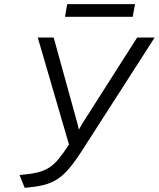

<svg xmlns="http://www.w3.org/2000/svg" viewBox="-20 -878 753 910"><path d="M97 12 72.5 -48.5Q122.5 -52.5 155.5 -60.2Q188.5 -68 212.5 -83.2Q236.5 -98.5 258.2 -125Q280 -151.5 307 -193L159 -700H234.5L346 -296Q348 -288.5 350.2 -280Q352.5 -271.5 354 -263.5Q358 -271.5 363.8 -281.2Q369.5 -291 374 -298.5L630 -700H713L369 -164.5Q336.5 -114 309 -81.2Q281.5 -48.5 252.8 -29.5Q224 -10.5 186.8 -1.2Q149.5 8 97 12ZM288 -798.5 298.5 -858.5H620L609 -798.5Z"/></svg>

Font: Overpass Light
Style: Italic
Weight: 300
Italic angle: -10°
Designer: Delve Withrington, Dave Bailey, Thomas Jockin
Foundry: Delve Fonts LLC
Version: Version 4.000; ttfautohint (v1.8.3)